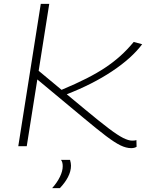

<svg xmlns="http://www.w3.org/2000/svg" viewBox="-20 -760 767 998"><path d="M75 0 192 -740H236L181 -392L300 -293Q374 -324 430 -352.5Q486 -381 528.5 -409.5Q571 -438 606.5 -470Q642 -502 675 -542L719 -530Q664 -457 562.5 -389.5Q461 -322 327 -270L421 -192Q498 -128 545 -92.5Q592 -57 620 -43Q648 -29 667 -29Q672 -29 678 -29.5Q684 -30 689 -32L690 3Q679 10 662 10Q636 10 606 -4.5Q576 -19 530.5 -53.5Q485 -88 412 -149L174 -347L119 0ZM297 71H344Q349 88 349 101Q349 130 333.5 160Q318 190 291 218H251Q277 189 291.5 159Q306 129 306 104Q306 82 297 71Z"/></svg>

Font: Georama ExtraExtended ExtraLight
Style: Italic
Weight: 200
Width: 8
Italic angle: -9°
Designer: Jean-Baptiste Levee
Foundry: Production Type
Version: Version 1.000